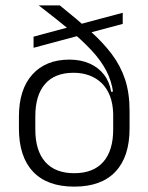

<svg xmlns="http://www.w3.org/2000/svg" viewBox="-20 -683 553 715"><path d="M256.5 12Q155.5 12 103 -43.8Q50.5 -99.5 50.5 -204.5V-249Q50.5 -350 100.5 -405.5Q150.5 -461 238.5 -461Q281 -461 314 -446.2Q347 -431.5 367.5 -404.8Q388 -378 394 -341L410.5 -343.5L401.5 -259.5Q400.5 -297 389.5 -325.5Q378.5 -354 358.8 -373.2Q339 -392.5 312.5 -402.2Q286 -412 254 -412Q184 -412 147.8 -370.2Q111.5 -328.5 111.5 -250V-201Q111.5 -122 148.5 -80Q185.5 -38 256.5 -38Q327.5 -38 364.5 -80Q401.5 -122 401.5 -201Q401.5 -223.5 401.5 -244.8Q401.5 -266 401.5 -290Q401 -304.5 401 -314.5Q401 -324.5 401.5 -338Q395.5 -382 375.8 -419.8Q356 -457.5 321.5 -494.8Q287 -532 237.8 -572.8Q188.5 -613.5 124 -663H202.5Q266 -612 314.5 -568.8Q363 -525.5 396 -481.8Q429 -438 445.8 -387.2Q462.5 -336.5 462.5 -270V-204.5Q462.5 -99.5 410 -43.8Q357.5 12 256.5 12ZM105 -505V-546.5L437 -635.5V-594Z"/></svg>

Font: Anek Bangla Medium Light
Style: Regular
Weight: 300
Version: Version 1.003